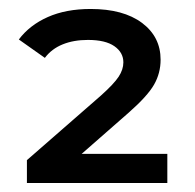

<svg xmlns="http://www.w3.org/2000/svg" viewBox="-20 -709 435 428"><path d="M353 -366V-301H40V-352L205 -496Q234 -522 244.5 -538Q255 -554 255 -570Q255 -592 235 -606Q215 -620 176 -620Q144 -620 119.5 -610Q95 -600 80 -580L22 -621Q46 -653 86.5 -671Q127 -689 182 -689Q255 -689 296.5 -658Q338 -627 338 -576Q338 -546 323.5 -520.5Q309 -495 267 -458L162 -366Z"/></svg>

Font: Montserrat Ace
Style: Bold
Weight: 600
Designer: Julieta Ulanovsky
Foundry: Julieta Ulanovsky
Version: Version 1